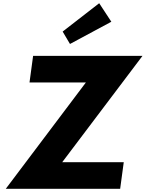

<svg xmlns="http://www.w3.org/2000/svg" viewBox="-20 -1172 905 1192"><path d="M369 -976 414.5 -899 671.2 -1037 595.8 -1152ZM864.5 -825H185.5L163.2 -660H513.2L16 0H726L748.3 -165H366.3Z"/></svg>

Font: Hussar Techniczny
Style: Bold 
Weight: 700
Foundry: Cannot Into Space Fonts
Version: Version 0.77